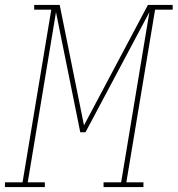

<svg xmlns="http://www.w3.org/2000/svg" viewBox="-54 -755 717 775"><path d="M-34 0V-19H37L153 -716H84V-735H187L285 -249L543 -735H643V-716H572L456 -19H525V0H364V-19H435L549 -706L291 -221H270L172 -706L58 -19H127V0Z"/></svg>

Font: Iosevka Curly Slab ThExObl
Style: Regular
Weight: 100
Width: 7
Italic angle: -9°
Monospace: yes
Designer: Belleve Invis
Foundry: Belleve Invis
Version: Version 11.1.0; ttfautohint (v1.8.3)